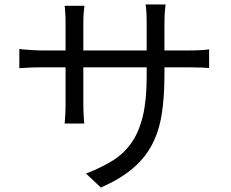

<svg xmlns="http://www.w3.org/2000/svg" viewBox="-20 -798 1040 864"><path d="M830 -571Q863 -571 887 -572.5Q911 -574 921 -576V-492Q913 -493 888 -494Q863 -495 830 -495H720V-460Q720 -360 707.5 -282.5Q695 -205 663 -145Q631 -85 575.5 -38.5Q520 8 434 46L367 -17Q435 -43 486.5 -75Q538 -107 572 -156Q606 -205 623 -276.5Q640 -348 640 -453V-495H355V-333Q355 -305 356.5 -277.5Q358 -250 359 -242H271Q272 -250 273.5 -277Q275 -304 275 -333V-495H168Q135 -495 105.5 -493.5Q76 -492 67 -491V-578Q70 -577 80.5 -576Q91 -575 105 -574Q119 -573 135.5 -572Q152 -571 168 -571H275V-699Q275 -723 273.5 -743.5Q272 -764 271 -772H360Q359 -764 357 -744.5Q355 -725 355 -699V-571H640V-696Q640 -725 638.5 -747.5Q637 -770 635 -778H725Q724 -770 722 -747.5Q720 -725 720 -696V-571Z"/></svg>

Font: SpoqaHanSansJP-Regular
Style: Regular
Weight: 400
Designer: [Source Han Sans]
Ryoko NISHIZUKA  (kana & ideographs); Paul D. Hunt (Latin, Greek & Cyrillic); Wenlong ZHANG  (bopomofo
Foundry: Spoqa (http://bi.spoqa.com)
Version: Version 1.002.20150607